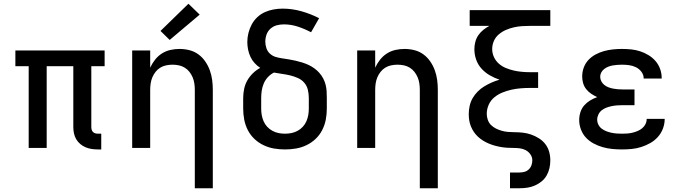

<svg xmlns="http://www.w3.org/2000/svg" viewBox="-20 -789 3640 1024"><path d="M502 8Q485 8 468.5 5.5Q452 3 436.5 -3.5Q421 -10 408 -21Q395 -32 386.5 -46.5Q378 -61 374.5 -77.5Q371 -94 371 -111V-436H229V0H133V-436H62V-520H538V-436H467V-111Q467 -104 469 -97Q471 -90 476 -85Q481 -80 488 -78Q495 -76 502 -76H520V8Z M1019 215V-310Q1019 -327 1016.5 -344Q1014 -361 1007.5 -376.5Q1001 -392 990.5 -405.5Q980 -419 965.5 -428Q951 -437 934 -440.5Q917 -444 900 -444Q883 -444 866 -440.5Q849 -437 834.5 -428Q820 -419 809.5 -405.5Q799 -392 792.5 -376.5Q786 -361 783.5 -344Q781 -327 781 -310V0H685V-520H781V-428Q791 -450 806.5 -470Q822 -490 843 -503.5Q864 -517 888.5 -522.5Q913 -528 937 -528Q964 -528 990 -521.5Q1016 -515 1037.5 -499.5Q1059 -484 1074.5 -461.5Q1090 -439 1099 -414Q1108 -389 1111.5 -363Q1115 -337 1115 -310V215ZM885 -576 836 -624 985 -769 1045 -711Z M1500 8Q1470 8 1441 3Q1412 -2 1385 -15Q1358 -28 1336.5 -48.5Q1315 -69 1301.5 -95.5Q1288 -122 1282.5 -151Q1277 -180 1277 -210V-266Q1277 -290 1282 -314.5Q1287 -339 1299 -360Q1311 -381 1329 -398.5Q1347 -416 1368 -427Q1351 -438 1337.5 -453Q1324 -468 1315.5 -486.5Q1307 -505 1303 -525Q1299 -545 1299 -565Q1299 -589 1305 -613Q1311 -637 1322.5 -658.5Q1334 -680 1352 -697Q1370 -714 1392 -724Q1414 -734 1438.5 -738.5Q1463 -743 1487 -743Q1538 -743 1587.5 -729Q1637 -715 1682 -692L1639 -617Q1605 -635 1568.5 -647Q1532 -659 1494 -659Q1474 -659 1455.5 -654Q1437 -649 1422.5 -636Q1408 -623 1401.5 -604.5Q1395 -586 1395 -567Q1395 -549 1401 -531.5Q1407 -514 1420.5 -502Q1434 -490 1451.5 -485Q1469 -480 1487 -477.5Q1505 -475 1522.5 -472Q1540 -469 1557.5 -465Q1575 -461 1592.5 -455.5Q1610 -450 1626 -442.5Q1642 -435 1656.5 -424.5Q1671 -414 1683 -400.5Q1695 -387 1703.5 -371Q1712 -355 1716.5 -337.5Q1721 -320 1722 -302Q1723 -284 1723 -266V-210Q1723 -180 1717.5 -151Q1712 -122 1698.5 -95.5Q1685 -69 1663.5 -48.5Q1642 -28 1615 -15Q1588 -2 1559 3Q1530 8 1500 8ZM1500 -76Q1518 -76 1535 -79.5Q1552 -83 1567.5 -91.5Q1583 -100 1595 -113Q1607 -126 1614 -142Q1621 -158 1624 -175Q1627 -192 1627 -210V-266Q1627 -288 1622 -309.5Q1617 -331 1603 -347.5Q1589 -364 1568.5 -373Q1548 -382 1527 -387Q1506 -392 1484 -395Q1462 -398 1441 -402Q1423 -393 1409 -378Q1395 -363 1387 -344.5Q1379 -326 1376 -306Q1373 -286 1373 -266V-210Q1373 -192 1376 -175Q1379 -158 1386 -142Q1393 -126 1405 -113Q1417 -100 1432.5 -91.5Q1448 -83 1465 -79.5Q1482 -76 1500 -76Z M2219 215V-310Q2219 -327 2216.5 -344Q2214 -361 2207.5 -376.5Q2201 -392 2190.5 -405.5Q2180 -419 2165.5 -428Q2151 -437 2134 -440.5Q2117 -444 2100 -444Q2083 -444 2066 -440.5Q2049 -437 2034.5 -428Q2020 -419 2009.5 -405.5Q1999 -392 1992.5 -376.5Q1986 -361 1983.5 -344Q1981 -327 1981 -310V0H1885V-520H1981V-428Q1991 -450 2006.5 -470Q2022 -490 2043 -503.5Q2064 -517 2088.5 -522.5Q2113 -528 2137 -528Q2164 -528 2190 -521.5Q2216 -515 2237.5 -499.5Q2259 -484 2274.5 -461.5Q2290 -439 2299 -414Q2308 -389 2311.5 -363Q2315 -337 2315 -310V215Z M2700 215V131H2750Q2764 131 2777 127.5Q2790 124 2800 114.5Q2810 105 2814.5 92Q2819 79 2819 66Q2819 49 2809 34.5Q2799 20 2784 12Q2769 4 2752 2Q2735 0 2718.5 0Q2702 0 2685 -1Q2668 -2 2651 -5Q2634 -8 2618 -12.5Q2602 -17 2586.5 -23.5Q2571 -30 2556.5 -39Q2542 -48 2529.5 -59.5Q2517 -71 2507.5 -85Q2498 -99 2491.5 -115Q2485 -131 2482.5 -147.5Q2480 -164 2480 -181Q2480 -203 2485 -225Q2490 -247 2501 -266Q2512 -285 2528 -301Q2544 -317 2563 -328.5Q2582 -340 2602.5 -349Q2623 -358 2644 -364Q2617 -373 2592 -387.5Q2567 -402 2548 -423Q2529 -444 2519.5 -471Q2510 -498 2510 -527Q2510 -546 2515 -565.5Q2520 -585 2531 -601Q2542 -617 2557.5 -629.5Q2573 -642 2590 -651H2485V-735H2915V-651H2807Q2785 -651 2763 -649.5Q2741 -648 2719.5 -643Q2698 -638 2677.5 -629Q2657 -620 2640 -605.5Q2623 -591 2614 -570.5Q2605 -550 2605 -527Q2605 -505 2614.5 -484.5Q2624 -464 2640.5 -449.5Q2657 -435 2677.5 -426.5Q2698 -418 2719.5 -413Q2741 -408 2763 -406Q2785 -404 2807 -404H2850V-320H2807Q2782 -320 2757 -318Q2732 -316 2707.5 -310.5Q2683 -305 2659.5 -295.5Q2636 -286 2616.5 -270Q2597 -254 2586.5 -230.5Q2576 -207 2576 -182Q2576 -166 2581.5 -150Q2587 -134 2598.5 -122.5Q2610 -111 2625 -103.5Q2640 -96 2656 -91.5Q2672 -87 2688.5 -85.5Q2705 -84 2721 -84Q2745 -84 2768 -81.5Q2791 -79 2812.5 -71.5Q2834 -64 2854 -51.5Q2874 -39 2888 -21Q2902 -3 2908.5 19.5Q2915 42 2915 66Q2915 87 2910.5 107.5Q2906 128 2895.5 146.5Q2885 165 2868.5 178.5Q2852 192 2832.5 200.5Q2813 209 2792 212Q2771 215 2750 215Z M3297 8Q3271 8 3245.5 5.5Q3220 3 3195 -4Q3170 -11 3146.5 -23.5Q3123 -36 3105.5 -54.5Q3088 -73 3078.5 -98Q3069 -123 3069 -149Q3069 -170 3075.5 -190.5Q3082 -211 3095.5 -226.5Q3109 -242 3127 -253Q3145 -264 3165 -271Q3148 -279 3133 -289Q3118 -299 3106.5 -313.5Q3095 -328 3090 -345.5Q3085 -363 3085 -381Q3085 -406 3093.5 -429Q3102 -452 3118.5 -469.5Q3135 -487 3156.5 -498.5Q3178 -510 3201.5 -516.5Q3225 -523 3249 -525.5Q3273 -528 3297 -528Q3322 -528 3346.5 -525.5Q3371 -523 3394 -515.5Q3417 -508 3438.5 -495Q3460 -482 3476 -463.5Q3492 -445 3500.5 -421.5Q3509 -398 3509 -373Q3509 -373 3509 -372Q3509 -371 3509 -370H3413Q3413 -371 3413 -371Q3413 -371 3413 -371Q3413 -390 3401 -406Q3389 -422 3371.5 -430.5Q3354 -439 3335 -441.5Q3316 -444 3297 -444Q3285 -444 3272.5 -443Q3260 -442 3248 -440Q3236 -438 3224.5 -433.5Q3213 -429 3203 -421.5Q3193 -414 3187 -403Q3181 -392 3181 -380Q3181 -380 3181 -380Q3181 -380 3181 -380Q3181 -367 3187 -355.5Q3193 -344 3203 -336Q3213 -328 3225 -323.5Q3237 -319 3249.5 -316.5Q3262 -314 3274.5 -313Q3287 -312 3300 -312H3364V-228H3300Q3286 -228 3271.5 -227Q3257 -226 3242.5 -223Q3228 -220 3214.5 -215Q3201 -210 3189.5 -201Q3178 -192 3171.5 -178.5Q3165 -165 3165 -151Q3165 -137 3171.5 -124Q3178 -111 3189.5 -102.5Q3201 -94 3214 -89Q3227 -84 3241 -81Q3255 -78 3269 -77Q3283 -76 3297 -76Q3312 -76 3326 -77Q3340 -78 3354 -81.5Q3368 -85 3381 -90.5Q3394 -96 3405 -105Q3416 -114 3422.5 -127Q3429 -140 3429 -155H3525Q3525 -154 3525 -154Q3525 -154 3525 -154Q3525 -128 3515.5 -103Q3506 -78 3488.5 -58.5Q3471 -39 3448 -26Q3425 -13 3400 -5Q3375 3 3349 5.5Q3323 8 3297 8Z"/></svg>

Font: Iosevka SS04 Medium Extended
Style: Regular
Weight: 500
Width: 7
Monospace: yes
Designer: Belleve Invis
Foundry: Belleve Invis
Version: Version 19.0.0; ttfautohint (v1.8.4)